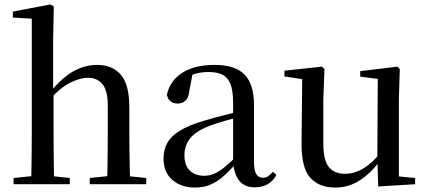

<svg xmlns="http://www.w3.org/2000/svg" viewBox="-20 -829 1928 864"><path d="M41 0V-28L149 -39H191L294 -28V0ZM120 0Q121 -25 121.5 -66Q122 -107 122.5 -152Q123 -197 123 -230V-745L38 -750V-777L207 -809L222 -800L219 -644V-421L221 -408V-230Q221 -197 221.5 -152Q222 -107 222.5 -66Q223 -25 224 0ZM384 0V-28L490 -39H531L638 -28V0ZM461 0Q463 -25 463.5 -65.5Q464 -106 464.5 -151Q465 -196 465 -230V-352Q465 -422 441 -450.5Q417 -479 376 -479Q341 -479 296 -457Q251 -435 199 -376L178 -413H205Q257 -478 309 -507.5Q361 -537 417 -537Q485 -537 523.5 -493Q562 -449 562 -346V-230Q562 -196 562.5 -151Q563 -106 564 -65.5Q565 -25 566 0Z M856 15Q796 15 756 -19Q716 -53 716 -116Q716 -156 733.5 -187Q751 -218 792 -242.5Q833 -267 902 -287Q943 -299 990 -311Q1037 -323 1077 -333V-308Q1037 -298 996.5 -286.5Q956 -275 924 -263Q863 -240 836.5 -207.5Q810 -175 810 -130Q810 -84 834.5 -61Q859 -38 899 -38Q920 -38 941 -46Q962 -54 989 -75.5Q1016 -97 1053 -135L1063 -86H1036Q1006 -53 979 -30.5Q952 -8 923 3.5Q894 15 856 15ZM1126 14Q1080 14 1056.5 -16Q1033 -46 1029 -98V-101V-365Q1029 -421 1017 -451Q1005 -481 980.5 -493Q956 -505 917 -505Q889 -505 860.5 -497.5Q832 -490 798 -472L847 -499L832 -420Q829 -389 814.5 -376Q800 -363 780 -363Q740 -363 731 -402Q744 -465 799.5 -501Q855 -537 946 -537Q1037 -537 1080 -494Q1123 -451 1123 -355V-104Q1123 -61 1133.5 -45Q1144 -29 1163 -29Q1175 -29 1185 -35Q1195 -41 1208 -56L1224 -42Q1208 -13 1183.5 0.5Q1159 14 1126 14Z M1487 15Q1416 15 1376 -29.5Q1336 -74 1337 -186L1340 -488L1364 -469L1260 -485V-511L1429 -529L1440 -518L1435 -383V-183Q1435 -107 1460 -77Q1485 -47 1532 -47Q1577 -47 1619 -73.5Q1661 -100 1694 -145L1720 -103H1688Q1650 -51 1600 -18Q1550 15 1487 15ZM1682 10 1678 -113V-114L1680 -474L1601 -484V-509L1769 -529L1779 -518L1775 -383V-35L1848 -28V0Z"/></svg>

Font: Noto Serif KR ExtraLight Medium
Style: Regular
Weight: 500
Version: Version 2.002-H1;hotconv 1.1.0;makeotfexe 2.6.0